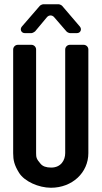

<svg xmlns="http://www.w3.org/2000/svg" viewBox="-20 -878 478 904"><path d="M396 -157V-645C396 -657 386 -667 374 -667H309C297 -667 287 -657 287 -645V-157C287 -125 268 -89 221 -89C197 -89 181 -95 171 -107C152 -129 150 -136 150 -157V-645C150 -657 140 -667 128 -667H64C52 -667 42 -657 42 -645V-157C42 -124 47 -101 70 -64C95 -24 162 6 220 6C320 6 396 -65 396 -157ZM235 -797 293 -730C296 -726 306 -722 310 -722H342C359 -722 367 -740 356 -753L273 -850C270 -854 260 -858 256 -858H184C180 -858 170 -854 167 -850L83 -753C72 -740 80 -722 97 -722H128C132 -722 142 -727 145 -730L201 -797C210 -808 226 -808 235 -797Z"/></svg>

Font: DIN Rundschrift
Style: Mittel
Weight: 400
Version: Version 1.027